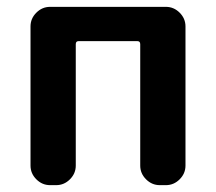

<svg xmlns="http://www.w3.org/2000/svg" viewBox="-20 -540 630 560"><path d="M126 0Q103 0 86 -17Q69 -34 69 -57V-463Q69 -486 86 -503Q103 -520 126 -520H464Q487 -520 504 -503Q521 -486 521 -463V-57Q521 -34 504 -17Q487 0 464 0H446Q423 0 406 -17Q389 -34 389 -57V-411Q389 -420 381 -420H209Q201 -420 201 -411V-57Q201 -34 184 -17Q167 0 144 0Z"/></svg>

Font: Rounded Mplus 1c Bold
Style: Bold
Weight: 700
Version: Version 1.059.20150529